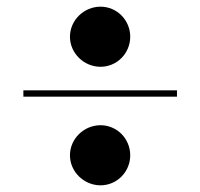

<svg xmlns="http://www.w3.org/2000/svg" viewBox="-20 -665 600 575"><path d="M189.5 -555C189.5 -505.5 231.5 -465 281 -465C330.5 -465 370 -505.5 370 -555C370 -604.5 330.5 -645 281 -645C231.5 -645 189.5 -604.5 189.5 -555ZM50 -394.5V-375.5H510V-394.5ZM189.5 -200C189.5 -150.5 231.5 -110 281 -110C330.5 -110 370 -150.5 370 -200C370 -249.5 330.5 -290 281 -290C231.5 -290 189.5 -249.5 189.5 -200Z"/></svg>

Font: Bodoni* 11pt Fatface
Style: Regular
Weight: 900
Version: Version 2.3